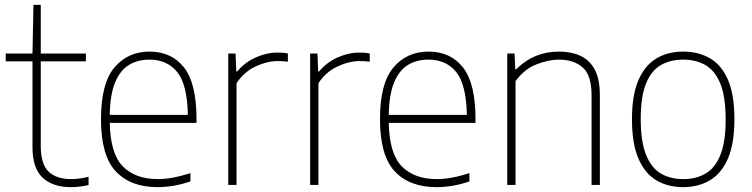

<svg xmlns="http://www.w3.org/2000/svg" viewBox="-20 -760 3092 789"><path d="M271 9Q197 9 155.2 -29.8Q113.5 -68.5 113.5 -155V-508H3.5V-540H113.5L117.5 -740H147.5V-540H333V-508H147.5V-161Q147.5 -85.5 179.8 -54.8Q212 -24 273 -24Q304 -24 344 -33.5V0.5Q307 9 271 9Z M627 9Q516.5 9 455.8 -55.8Q395 -120.5 395 -270Q395 -417.5 450.2 -482.8Q505.5 -548 594.5 -548Q684.5 -548 736 -483Q787.5 -418 787.5 -270V-255H431Q433.5 -128 485 -76Q536.5 -24 629 -24Q686 -24 762.5 -48.5V-14.5Q726 -2 692.8 3.5Q659.5 9 627 9ZM594.5 -515Q546 -515 510 -493.2Q474 -471.5 453.2 -421.8Q432.5 -372 431 -288H752Q749.5 -413.5 708 -464.2Q666.5 -515 594.5 -515Z M918 0V-540H948L951 -466.5H955Q985.5 -503.5 1030.5 -523.8Q1075.5 -544 1121 -544Q1144 -544 1163 -540.5V-506.5Q1152.5 -508 1142.8 -508.5Q1133 -509 1120.5 -509Q1078 -509 1030.2 -486.8Q982.5 -464.5 952 -418V0Z M1254.5 0V-540H1284.5L1287.5 -466.5H1291.5Q1322 -503.5 1367 -523.8Q1412 -544 1457.5 -544Q1480.5 -544 1499.5 -540.5V-506.5Q1489 -508 1479.2 -508.5Q1469.5 -509 1457 -509Q1414.5 -509 1366.8 -486.8Q1319 -464.5 1288.5 -418V0Z M1773.5 9Q1663 9 1602.2 -55.8Q1541.5 -120.5 1541.5 -270Q1541.5 -417.5 1596.8 -482.8Q1652 -548 1741 -548Q1831 -548 1882.5 -483Q1934 -418 1934 -270V-255H1577.5Q1580 -128 1631.5 -76Q1683 -24 1775.5 -24Q1832.5 -24 1909 -48.5V-14.5Q1872.5 -2 1839.2 3.5Q1806 9 1773.5 9ZM1741 -515Q1692.5 -515 1656.5 -493.2Q1620.5 -471.5 1599.8 -421.8Q1579 -372 1577.5 -288H1898.5Q1896 -413.5 1854.5 -464.2Q1813 -515 1741 -515Z M2064.5 0V-540H2094.5L2097.5 -475.5H2101.5Q2174 -548 2277.5 -548Q2327 -548 2364.8 -530.8Q2402.5 -513.5 2423.8 -474.5Q2445 -435.5 2445 -369V0H2411V-369Q2411 -450.5 2374.5 -482.8Q2338 -515 2276.5 -515Q2234.5 -515 2184.5 -495.5Q2134.5 -476 2098.5 -426.5V0Z M2787.5 9Q2724.5 9 2677.2 -19Q2630 -47 2603.5 -108.5Q2577 -170 2577 -270Q2577 -369.5 2603.5 -430.5Q2630 -491.5 2677.2 -519.8Q2724.5 -548 2787.5 -548Q2850.5 -548 2898 -520.2Q2945.5 -492.5 2971.8 -431.5Q2998 -370.5 2998 -270Q2998 -171 2971.8 -109.5Q2945.5 -48 2898 -19.5Q2850.5 9 2787.5 9ZM2787.5 -24Q2840.5 -24 2879.8 -47Q2919 -70 2940.5 -123.8Q2962 -177.5 2962 -268.5Q2962 -361.5 2940.5 -415.2Q2919 -469 2879.8 -492Q2840.5 -515 2787.5 -515Q2734.5 -515 2695.2 -492.2Q2656 -469.5 2634.5 -416.2Q2613 -363 2613 -271.5Q2613 -179 2634.5 -124.8Q2656 -70.5 2695.2 -47.2Q2734.5 -24 2787.5 -24Z"/></svg>

Font: Encode Sans Th
Style: Regular
Weight: 100
Designer: Multiple Designers
Foundry: Impallari Type
Version: Version 3.002; ttfautohint (v1.8.3) -l 8 -r 50 -G 200 -x 14 